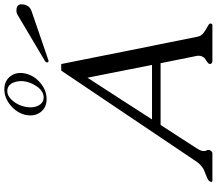

<svg xmlns="http://www.w3.org/2000/svg" viewBox="-77 -922 999 885"><g transform="rotate(-90 422.5 -479.5)"><path d="M514.2 -930.2Q528.8 -910.2 528.8 -884.8Q528.8 -873.5 525.9 -861.3Q516.6 -821.3 482.4 -792.5Q448.2 -764.2 408.2 -764.2Q368.7 -764.2 347.7 -792.5Q333 -812.5 333 -837.9Q333 -849.1 335.4 -861.3Q344.7 -901.4 379.4 -930.2Q413.6 -959 453.1 -959Q492.7 -959 514.2 -930.2ZM482.9 -920.9Q470.2 -945.3 445.8 -945.3Q421.4 -945.3 401.9 -921.9Q381.3 -898.9 374 -867.7Q373.5 -864.7 372.6 -861.8Q370.1 -849.1 370.1 -838.4Q370.1 -818.4 378.4 -802.2Q391.1 -777.8 416 -777.8Q440.4 -777.8 460.9 -801.3Q482.4 -830.1 488.3 -857.4Q491.2 -869.1 491.2 -880.9Q491.2 -901.4 482.9 -920.9ZM587.4 -755.9Q586.4 -755.4 584.5 -755.4Q575.7 -755.4 577.6 -763.7Q578.6 -767.6 582.5 -771L794.9 -897Q805.2 -903.3 815.9 -903.3Q845.2 -903.3 845.2 -879.4Q845.2 -874 843.8 -867.2Q837.9 -841.8 813.5 -833.5ZM565.9 -278.3 506.8 -575.7Q458.5 -501 410.2 -426.8Q361.8 -352.5 314.5 -278.3ZM754.4 -2.4Q752.9 0 748 0H583Q579.1 0 574.7 -2.9Q570.3 -5.9 570.3 -8.8Q569.8 -11.7 570.8 -14.6Q571.3 -17.6 577.6 -22.5Q583.5 -27.3 591.3 -31.7Q599.6 -37.1 602.5 -43Q606 -48.8 607.4 -55.7Q608.9 -63 607.4 -71.8L573.7 -238.8H289.1Q262.2 -197.3 234.9 -155.3Q207.5 -113.3 191.4 -87.9Q174.8 -62.5 172.4 -56.6Q170.4 -50.8 169.4 -46.9Q168.5 -43 168.9 -37.1Q168.9 -31.2 171.4 -27.3Q173.8 -23.4 173.8 -19.5Q173.8 -15.6 173.3 -13.7Q172.9 -12.2 171.9 -10.3Q166 0 158.7 0H32.7Q26.4 0 26.4 -4.4Q26.4 -6.8 27.8 -10.3Q31.7 -19 47.9 -25.4Q64 -31.7 85 -40.5Q106.4 -53.7 118.7 -71.3L539.6 -696.8H569.8Q581.1 -639.2 598.1 -555.7Q615.2 -472.2 632.3 -383.8Q649.9 -295.4 667 -211.9Q684.1 -128.4 695.3 -71.3Q697.8 -52.7 711.9 -42Q726.1 -31.2 735.4 -26.4Q745.1 -21.5 750.5 -17.6Q755.9 -13.7 756.3 -10.7Q756.8 -9.8 756.8 -8.8Q756.8 -5.9 754.4 -2.4Z"/></g></svg>

Font: Caudex
Style: Italic
Weight: 400
Italic angle: -13°
Version: Version 1.04